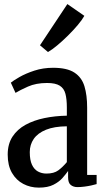

<svg xmlns="http://www.w3.org/2000/svg" viewBox="-20 -890 494 922"><path d="M166.5 11Q126 11 92 -6.8Q58 -24.5 37.5 -59.8Q17 -95 17 -147.5Q17 -198.5 40 -233.8Q63 -269 102.8 -290.8Q142.5 -312.5 193.5 -323Q244.5 -333.5 301 -334.5V-374Q301 -413.5 294.2 -439.5Q287.5 -465.5 267 -478.5Q246.5 -491.5 206 -491.5Q153 -491.5 114.2 -474.2Q75.5 -457 54.5 -444L32 -493Q44 -503 73.5 -520Q103 -537 145 -550.8Q187 -564.5 235 -564.5Q302 -564.5 337.2 -541.5Q372.5 -518.5 385.5 -475.8Q398.5 -433 398.5 -373V-50H444V-6Q434.5 -3 418.5 0.5Q402.5 4 385 6.2Q367.5 8.5 352 8.5Q332.5 8.5 319.8 -1.8Q307 -12 307 -38.5V-69Q296.5 -54 280 -35.2Q263.5 -16.5 236.5 -2.8Q209.5 11 166.5 11ZM203 -56.5Q239 -56.5 260 -72Q281 -87.5 301 -111.5V-283.5Q240.5 -283 201 -267Q161.5 -251 142.2 -223.2Q123 -195.5 123 -159.5Q123 -121.5 133.5 -99Q144 -76.5 162.2 -66.5Q180.5 -56.5 203 -56.5ZM210 -640.5 172 -672.5 303.5 -870.5 385 -814Q375 -795.5 353.8 -770.2Q332.5 -745 306.5 -719.2Q280.5 -693.5 255 -672.2Q229.5 -651 211 -640.5Z"/></svg>

Font: Merriweather 24pt SemiCondensed
Style: Regular
Weight: 400
Width: 4
Designer: Eben Sorkin
Foundry: Eben Sorkin
Version: Version 2.100